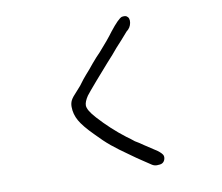

<svg xmlns="http://www.w3.org/2000/svg" viewBox="-85 -801 1171 1011"><g transform="rotate(-10 500.0 -295.5)"><path d="M627.9 -696.3Q644.5 -699.2 653.3 -694.3Q669.9 -683.6 665.5 -657.7Q661.1 -631.8 639.6 -616.2Q602.5 -573.2 572.3 -541Q546.9 -509.8 510.7 -470.7Q483.4 -440.4 437.5 -387.2Q391.6 -334 379.9 -318.4Q360.4 -289.1 360.4 -269.5Q360.4 -244.1 402.3 -198.2Q467.8 -126 541 -70.3Q564.5 -53.7 582 -39.1Q599.6 -29.3 626 -10.7Q654.3 7.8 691.4 32.2Q715.8 50.8 718.8 62.5Q721.7 74.2 715.8 86.9Q710.9 96.7 702.1 101.1Q693.4 105.5 674.8 105.5Q660.2 105.5 648.4 97.7Q613.3 74.2 598.6 64.5Q573.2 47.9 547.9 29.3Q486.3 -13.7 452.6 -41.5Q418.9 -69.3 377.9 -112.3Q325.2 -165 305.2 -200.7Q285.2 -236.3 285.2 -275.4Q285.2 -294.9 293 -310.1Q300.8 -325.2 326.2 -351.6Q353.5 -380.9 361.3 -393.6Q370.1 -406.2 389.6 -428.7Q411.1 -452.1 433.6 -480.5Q460 -511.7 480.5 -532.2Q532.2 -589.8 561.5 -629.9Q608.4 -689.5 627.9 -696.3Z"/></g></svg>

Font: JasonHandwriting4
Style: Regular
Weight: 400
Version: Version 1.01.21